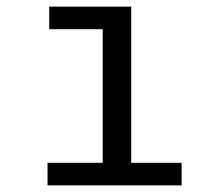

<svg xmlns="http://www.w3.org/2000/svg" viewBox="-20 -560 655 580"><path d="M128.7 -540H376.4V-68.2H528.7V0H123.6V-68.2H290.3V-471.8H128.7Z"/></svg>

Font: Fira Code Fixed
Style: Regular
Weight: 400
Monospace: yes
Designer: Carrois Corporate, Edenspiekermann AG, Nikita Prokopov
Foundry: Carrois Corporate, Edenspiekermann AG, Nikita Prokopov
Version: Version 5.002